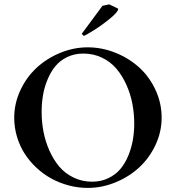

<svg xmlns="http://www.w3.org/2000/svg" viewBox="-20 -874 826 903"><path d="M374 -705.1 364.3 -714.8 461.9 -846.7 494.1 -853.5 536.1 -833Q536.1 -818.4 498.5 -787.6Q460.9 -756.8 422.4 -732.4Q383.8 -708 374 -705.1ZM392.6 9.8Q347.7 9.8 304 -1.7Q260.3 -13.2 222.2 -33.9Q184.1 -54.7 151.6 -85Q119.1 -115.2 95.9 -151.4Q72.8 -187.5 59.8 -231Q46.9 -274.4 46.9 -320.3Q46.9 -387.2 75.4 -448.7Q104 -510.3 151.4 -554.4Q198.7 -598.6 262.2 -625Q325.7 -651.4 392.6 -651.4Q460 -651.4 523.4 -625.7Q586.9 -600.1 634.8 -556.6Q682.6 -513.2 711.4 -451.2Q740.2 -389.2 740.2 -320.3Q740.2 -253.4 711.2 -191.9Q682.1 -130.4 634.5 -86.4Q586.9 -42.5 523.2 -16.4Q459.5 9.8 392.6 9.8ZM413.1 -19.5Q455.1 -19.5 489.3 -35.9Q523.4 -52.2 545.9 -78.9Q568.4 -105.5 583.3 -141.6Q598.1 -177.7 604.7 -215.3Q611.3 -252.9 611.3 -293Q611.3 -340.3 602.5 -386.2Q593.8 -432.1 574.5 -475.1Q555.2 -518.1 527.8 -550.5Q500.5 -583 460.2 -602.5Q419.9 -622.1 372.1 -622.1Q330.1 -622.1 296.1 -605.7Q262.2 -589.4 240.2 -562.5Q218.3 -535.6 203.4 -499.5Q188.5 -463.4 182.1 -425.5Q175.8 -387.7 175.8 -347.7Q175.8 -300.3 184.6 -254.4Q193.4 -208.5 212.4 -165.8Q231.4 -123 258.5 -90.8Q285.6 -58.6 325.7 -39.1Q365.7 -19.5 413.1 -19.5Z"/></svg>

Font: Comprehension SemiBold
Style: Regular
Weight: 600
Designer: Alfredo Marco Pradil
Foundry: Alfredo Marco Pradil
Version: 1.0